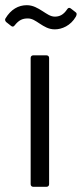

<svg xmlns="http://www.w3.org/2000/svg" viewBox="-55 -719 315 739"><path d="M156 -606C183 -606 217 -620 237 -655C239 -659 240 -662 240 -665C240 -668 239 -670 236 -672L218 -686C213 -690 208 -690 204 -684C189 -661 173 -655 156 -655C139 -655 125 -666 109 -676C90 -688 72 -699 48 -699C16 -699 -13 -683 -34 -648C-37 -643 -35 -638 -31 -634L-12 -619C-7 -615 -2 -616 2 -622C18 -642 32 -648 52 -648C69 -648 81 -639 98 -628C115 -617 132 -606 156 -606ZM73 0H124C130 0 134 -4 134 -10V-496C134 -502 130 -506 124 -506H73C67 -506 63 -502 63 -496V-10C63 -4 67 0 73 0Z"/></svg>

Font: Barlow Semi Condensed
Style: Regular
Weight: 400
Width: 4
Designer: Jeremy Tribby
Foundry: Tribby Type
Version: Version 1.422;hotconv 1.0.109;makeotfexe 2.5.65596